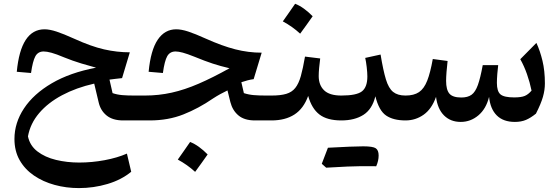

<svg xmlns="http://www.w3.org/2000/svg" viewBox="-20 -631 2928 1006"><path d="M213.4 -477.5Q239.7 -477.5 276.1 -465.6Q312.5 -453.6 368.7 -428.2Q457.5 -387.7 525.4 -372.3Q593.3 -356.9 660.2 -356.9L619.6 -221.7Q603 -219.7 586.4 -218Q569.8 -216.3 553.7 -213.9L569.8 -143.1Q594.2 -134.8 620.8 -132.6Q647.5 -130.4 683.1 -130.4H712.4V0H625Q570.3 0 538.3 -26.1Q506.3 -52.2 496.6 -96.2L473.6 -192.9Q378.9 -171.4 305.2 -132.1Q231.4 -92.8 185.1 -38.3Q138.7 16.1 126.5 83.5Q136.7 132.3 176.3 162.6Q215.8 192.9 273.4 206.8Q331.1 220.7 395 220.7Q461.4 220.7 528.1 208.3Q594.7 195.8 645 173.8L667.5 269Q615.7 311.5 543.2 333Q470.7 354.5 393.6 354.5Q327.1 354.5 266.4 337.9Q205.6 321.3 158 288.8Q110.4 256.3 83 208.3Q55.7 160.2 55.7 97.2Q55.7 12.7 105.7 -63Q155.8 -138.7 251.2 -194.6Q346.7 -250.5 483.4 -276.4Q451.7 -284.7 405.8 -298.6Q359.9 -312.5 315.4 -330.6Q274.9 -347.7 250 -354.5Q225.1 -361.3 209 -361.3Q179.2 -361.3 165.3 -336.2Q151.4 -311 142.6 -248.5L67.9 -254.9Q88.9 -477.5 213.4 -477.5Z M903.3 -477.5Q930.2 -477.5 966.1 -465.8Q1002 -454.1 1058.1 -428.7Q1144 -390.1 1212.6 -372.6Q1281.2 -355 1351.1 -355L1309.1 -216.3Q1293.9 -214.4 1277.1 -210Q1260.3 -205.6 1244.6 -200.2L1257.8 -143.1Q1283.2 -134.8 1310.5 -132.6Q1337.9 -130.4 1373.5 -130.4H1402.8V0H1315.4Q1260.7 0 1229.5 -26.1Q1198.2 -52.2 1187 -96.2L1171.9 -157.2Q1154.3 -148.9 1134.8 -138.2Q1115.2 -127.4 1095.7 -114.7Q1020.5 -63 940.9 -31.5Q861.3 0 765.1 0H712.4Q703.1 0 698.7 -7.8Q694.3 -15.6 694.3 -34.7V-95.7Q694.3 -114.7 698.7 -122.6Q703.1 -130.4 712.4 -130.4H739.3Q811.5 -130.4 879.4 -145.5Q947.3 -160.6 1020.8 -192.4Q1094.2 -224.1 1182.6 -273.4Q1134.3 -284.7 1094.2 -297.9Q1054.2 -311 999.5 -333.5Q960.4 -349.1 937.7 -355.2Q915 -361.3 899.9 -361.3Q870.6 -361.3 856.4 -336.9Q842.3 -312.5 833.5 -248.5L758.8 -254.9Q769.5 -368.2 806.4 -422.9Q843.3 -477.5 903.3 -477.5ZM976.1 112.8Q999.5 122.1 1022.5 138.7Q1045.4 155.3 1067.9 178.2Q1052.2 200.7 1035.9 223.4Q1019.5 246.1 1002.4 269.5Q961.4 231.9 911.6 205.1Q928.2 181.6 944.1 158.9Q960 136.2 976.1 112.8Z M1526.4 -611.3Q1549.8 -602.1 1572.8 -585.4Q1595.7 -568.8 1618.2 -545.9Q1602.5 -523.4 1586.2 -500.7Q1569.8 -478 1552.7 -454.6Q1511.7 -492.2 1461.9 -519Q1478.5 -542.5 1494.4 -565.2Q1510.3 -587.9 1526.4 -611.3ZM1402.8 0Q1393.6 0 1389.2 -7.8Q1384.8 -15.6 1384.8 -34.7V-95.7Q1384.8 -114.7 1389.2 -122.6Q1393.6 -130.4 1402.8 -130.4Q1450.2 -130.4 1479.7 -139.2Q1509.3 -147.9 1527.1 -170.2Q1544.9 -192.4 1556.2 -232.2Q1567.4 -272 1578.1 -334.5L1657.7 -324.7Q1654.3 -298.3 1652.1 -274.9Q1649.9 -251.5 1649.9 -232.4Q1649.9 -185.5 1678 -158Q1706.1 -130.4 1768.1 -130.4H1768.6V0H1768.1Q1694.3 0 1653.8 -31Q1613.3 -62 1594.7 -128.4Q1570.8 -62 1522.7 -31Q1474.6 0 1402.8 0Z M1768.6 0Q1759.3 0 1754.9 -7.8Q1750.5 -15.6 1750.5 -34.7V-95.7Q1750.5 -114.7 1754.9 -122.6Q1759.3 -130.4 1768.6 -130.4Q1848.6 -130.4 1876.7 -152.6Q1904.8 -174.8 1904.8 -230.5Q1904.8 -249.5 1901.4 -279.5Q1897.9 -309.6 1893.6 -327.6L1974.1 -345.2Q1987.8 -261.7 2002 -215.1Q2016.1 -168.5 2039.8 -149.4Q2063.5 -130.4 2104.5 -130.4H2105V0H2104.5Q2041 0 2003.2 -25.6Q1965.3 -51.3 1946.8 -126.5Q1930.2 -58.6 1884.3 -29.3Q1838.4 0 1768.6 0ZM1932.6 239.7H1871.1Q1820.8 239.7 1689 247.6L1666 227.1Q1682.6 184.1 1698.2 143.1Q1832 135.7 1883.1 135.7Q1934.1 135.7 1949 146Q1963.9 156.2 1963.9 183.8Q1963.9 211.4 1951.2 240.2Q1944.3 239.7 1932.6 239.7Z M2677.7 7.8Q2617.2 7.8 2583 -26.1Q2548.8 -60.1 2542.5 -123.5Q2527.3 -61 2486.6 -26.6Q2445.8 7.8 2394 7.8Q2340.8 7.8 2306.6 -26.1Q2272.5 -60.1 2264.6 -123.5Q2242.2 -60.1 2199.7 -30Q2157.2 0 2105 0Q2095.7 0 2091.3 -7.8Q2086.9 -15.6 2086.9 -34.7V-95.7Q2086.9 -114.7 2091.3 -122.6Q2095.7 -130.4 2105 -130.4Q2148.9 -130.4 2175.5 -148.4Q2202.1 -166.5 2218.5 -208.5Q2234.9 -250.5 2247.6 -321.8L2325.2 -311.5Q2321.8 -283.7 2319.6 -254.2Q2317.4 -224.6 2317.4 -207.5Q2317.4 -160.6 2334.7 -140.4Q2352.1 -120.1 2397 -120.1Q2430.7 -120.1 2450.7 -134.5Q2470.7 -148.9 2483.9 -185.8Q2497.1 -222.7 2509.3 -289.6H2590.3Q2587.9 -272.9 2585.7 -244.1Q2583.5 -215.3 2583.5 -196.8Q2583.5 -152.3 2602.3 -136.5Q2621.1 -120.6 2673.8 -120.6Q2710.4 -120.6 2729 -128.2Q2747.6 -135.7 2765.1 -156.2Q2755.9 -200.7 2741.2 -242.4Q2726.6 -284.2 2706.1 -320.8L2790.5 -406.2Q2809.6 -365.2 2822.3 -312.7Q2835 -260.3 2835 -193.8Q2835 -159.2 2824.7 -123.3Q2814.5 -87.4 2788.1 -35.6Q2761.2 -13.7 2736.1 -2.9Q2710.9 7.8 2677.7 7.8Z"/></svg>

Font: Pinar SemiBold
Style: Regular
Weight: 600
Designer: Amin Abedi
Version: Version 3.000